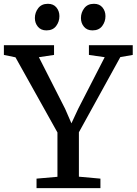

<svg xmlns="http://www.w3.org/2000/svg" viewBox="-33 -978 710 998"><path d="M265.6 -59V-289.4L47.4 -680.1L-12.8 -692.5V-743H247.9V-692.5L169.1 -680.7L305.4 -412.6L338.3 -337L373.5 -412.6L511.2 -680.7L429.2 -692.5V-743H657V-692.5L592.5 -681.3L377.1 -290.4V-59.6L489 -49.5V0H156.9V-49.5ZM207.8 -820.1Q179.9 -820.1 164.1 -839Q148.3 -857.9 148.3 -884.2Q148.3 -912.9 165.7 -935.5Q183 -958.2 215.4 -958.2H216.4Q244.6 -958.2 260.2 -939.3Q275.8 -920.4 275.8 -894Q275.8 -865.3 258.8 -842.7Q241.7 -820.1 208.8 -820.1ZM447.2 -820.1Q419.3 -820.1 403.5 -839Q387.7 -857.9 387.7 -884.2Q387.7 -912.9 405.1 -935.5Q422.4 -958.2 454.8 -958.2H455.8Q484 -958.2 499.6 -939.3Q515.2 -920.4 515.2 -894Q515.2 -865.3 498.2 -842.7Q481.1 -820.1 448.2 -820.1Z"/></svg>

Font: Merriweather 7pt Light
Style: Regular
Weight: 300
Designer: Eben Sorkin
Foundry: Eben Sorkin
Version: Version 2.200;gftools[0.9.31]